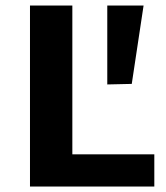

<svg xmlns="http://www.w3.org/2000/svg" viewBox="-20 -678 602 698"><path d="M89 0V-658H243V0ZM137 0V-117H541V0ZM459 -373 370 -371V-658H502Z"/></svg>

Font: Ysabeau Office ExtraBold
Style: Regular
Weight: 800
Designer: Christian Thalmann (Catharsis Fonts)
Version: Version 2.001;gftools[0.9.30]; featfreeze: tnum,lnum,ss02